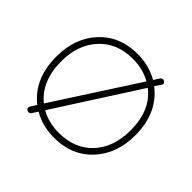

<svg xmlns="http://www.w3.org/2000/svg" viewBox="-125 -671 843 843"><g transform="rotate(45 296.0 -250.0)"><path d="M51 -250Q51 -365 119 -438Q186 -510 296 -510Q366 -510 424 -477L441 -503Q445 -510 453 -510Q455 -510 461 -508Q474 -498 465 -488L447 -461Q541 -388 541 -250Q541 -135 473 -62Q406 10 296 10Q224 10 167 -23L150 3Q146 10 138 10Q136 10 130 8Q116 0 125 -13L142 -40Q51 -112 51 -250ZM81 -250Q81 -128 158 -65L408 -452Q359 -480 296 -480Q198 -480 140 -417Q81 -353 81 -250ZM432 -436 183 -48Q232 -20 296 -20Q393 -20 452 -82Q511 -146 511 -250Q511 -376 432 -436Z"/></g></svg>

Font: ClassicType
Style: Regular
Weight: 400
Version: Version 1.004